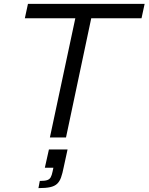

<svg xmlns="http://www.w3.org/2000/svg" viewBox="-20 -708 765 989"><path d="M237 0 368 -614H108L124 -688H725L709 -614H450L320 0ZM178 261 185 224Q210 224 222.5 220Q235 216 241 205.5Q247 195 251 175L255 156H211L232 62H328L308 154Q302 185 294.5 206Q287 227 274 239Q261 251 238.5 256Q216 261 178 261Z"/></svg>

Font: Saira Expanded
Style: Italic
Weight: 400
Width: 7
Italic angle: -12°
Designer: Hector Gatti with collaboration of the Omnibus-Type team
Foundry: Omnibus-Type
Version: Version 1.101